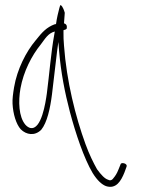

<svg xmlns="http://www.w3.org/2000/svg" viewBox="-20 -580 551 750"><path d="M29 -175C31 -135 43 -95 61 -75C83 -53 116 -48 141 -73C164 -101 176 -156 183 -211C190 -266 196 -325 203 -380L208 -416L211 -379C218 -297 233 -219 253 -143C275 -60 308 39 342 96C360 125 378 141 394 147C434 160 453 126 466 94L474 72C480 58 454 53 451 61V62L442 84C437 97 430 108 423 116C417 125 409 126 402 122C389 118 375 103 359 81C345 56 329 24 314 -17C275 -124 240 -263 230 -402C228 -421 228 -438 228 -453V-462C234 -464 241 -465 241 -471V-472C242 -481 239 -486 230 -489C231 -506 232 -518 233 -530C226 -555 218 -561 216 -560C215 -559 214 -556 212 -549C209 -539 201 -505 199 -487L198 -486C196 -485 195 -485 193 -485C162 -473 145 -455 119 -422C82 -378 47 -310 35 -239C31 -215 28 -193 29 -175ZM60 -235C72 -301 104 -363 139 -406C156 -428 167 -450 194 -457L192 -445C179 -375 173 -291 163 -215C158 -179 142 -72 99 -80C93 -81 85 -86 79 -93C53 -124 51 -184 60 -235ZM466 94Z"/></svg>

Font: Stray Cat
Style: LtCn
Weight: 300
Version: Version 1.0